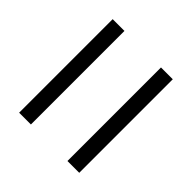

<svg xmlns="http://www.w3.org/2000/svg" viewBox="-50 -689 686 686"><g transform="rotate(-45 293.0 -346.0)"><path d="M56.6 -194.3V-253.9H529.3V-194.3ZM56.6 -438.5V-498H529.3V-438.5Z"/></g></svg>

Font: Cascadia Mono PL Light
Style: Regular
Weight: 300
Monospace: yes
Designer: Aaron Bell
Foundry: Saja Typeworks
Version: Version 2404.023; ttfautohint (v1.8.4)